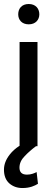

<svg xmlns="http://www.w3.org/2000/svg" viewBox="-23 -741 286 973"><path d="M76.2 -528.3V-2.4C55.2 11.2 39.1 25.9 26.9 41.5C6.8 66.9 -2.9 92.8 -2.9 118.7C-2.9 149.4 6.3 172.4 24.4 188.5C42.5 204.1 64.5 211.9 90.8 211.9C129.4 211.9 153.3 200.2 169.4 190.4L162.6 130.9C152.8 136.2 135.3 144 113.8 144C85.9 144 75.7 129.9 75.7 108.4C75.7 87.4 84.5 67.9 102.1 50.3C119.1 32.2 138.2 15.6 159.2 0H167V-528.3ZM69.3 -668.5C69.3 -640.6 87.4 -617.7 122.6 -617.7C157.2 -617.7 176.3 -640.6 176.3 -668.5C176.3 -697.8 157.2 -720.7 122.6 -720.7C87.4 -720.7 69.3 -697.8 69.3 -668.5Z"/></svg>

Font: Vazirmatn
Style: Regular
Weight: 400
Designer: Saber Rastikerdar
Foundry: Saber Rastikerdar
Version: Version 33.003